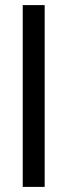

<svg xmlns="http://www.w3.org/2000/svg" viewBox="-20 -732 264 752"><path d="M69 0H155V-712H69Z"/></svg>

Font: Ronzino
Style: Regular
Weight: 400
Designer: Nunzio Mazzaferro
Foundry: Collletttivo
Version: Version 1.000;Glyphs 3.3 (3337)